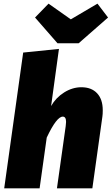

<svg xmlns="http://www.w3.org/2000/svg" viewBox="-20 -1032 612 1052"><path d="M543 -428Q543 -405 541 -393L486 0H292L340 -341Q342 -359 342 -364Q342 -393 324 -393Q290 -393 236 -278L197 0H3L107 -744L303 -764L260 -451Q286 -497 331.5 -525.5Q377 -554 426 -554Q481 -554 512 -521Q543 -488 543 -428ZM572 -936 411 -795H295L172 -936L246 -1012L368 -926L514 -1012Z"/></svg>

Font: FiraGO Heavy
Style: Italic
Weight: 900
Italic angle: -8°
Designer: bBox Type GmbH
Foundry: bBox Type GmbH
Version: Version 1.001